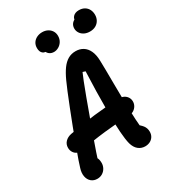

<svg xmlns="http://www.w3.org/2000/svg" viewBox="-235 -1086 1100 1236"><g transform="rotate(-30 315.0 -468.0)"><path d="M54.1 -83.8Q61.8 -112.7 103.3 -224.9Q144.8 -337.2 190.7 -453.6Q236.6 -570.1 258.6 -617.8Q279.2 -662.9 300.1 -691.6Q320.9 -720.2 346.2 -735Q371.5 -749.8 403.2 -749.8Q434.4 -749.8 458 -735.3Q481.7 -720.8 495.5 -691.6Q509.2 -662.4 510.5 -618.3Q512.2 -567.6 512.8 -442.8Q513.8 -323.1 516.2 -247.2Q518.5 -171.3 524.4 -109.5L499.9 -147.8Q528.9 -127.8 544 -108.3Q559 -88.8 559 -62.2Q559 -41.3 549.1 -25.9Q539.2 -10.5 523 -2.5Q506.7 5.4 487 5.4Q458.8 5.4 437.4 -12Q415.9 -29.4 406.2 -64.1Q389 -129.7 389.1 -298.8Q389.2 -467.8 395.5 -605.2L376.1 -611.2Q360.6 -578 316.2 -458.8Q271.8 -339.6 228.9 -219.1Q186 -98.7 172.9 -54.8L150.3 -102.4Q170.7 -102.4 180.5 -85Q190.2 -67.6 190.2 -43.1Q190.2 -23.6 180.8 -6.1Q171.4 11.4 154.5 21.9Q137.6 32.4 115.8 32.4Q89.8 32.4 71.9 17.2Q53.9 2 48.8 -24.5Q43.6 -51 54.1 -83.8ZM50.9 -234.7Q50.8 -260.9 68.2 -278.9Q85.8 -296.8 113.7 -302.4Q206.6 -320.6 303.3 -331.7Q400 -342.8 494.2 -346.5Q512.6 -347 528.2 -339.3Q543.8 -331.7 553 -317.5Q562.2 -303.3 562.3 -285.7Q562.5 -268.8 554.3 -254Q546.1 -239.2 531.6 -229.7Q517.2 -220.2 499.4 -219.7Q404.8 -215.9 307.9 -204.8Q211.1 -193.8 118.1 -175.6Q100.2 -172.3 85 -179.1Q69.8 -185.9 60.4 -200.6Q51.1 -215.3 50.9 -234.7ZM551.8 -933.1 500.2 -900.8Q493.8 -933.2 509.3 -950.5Q524.8 -967.8 553.8 -967.8Q577.9 -967.8 595.2 -957.5Q612.6 -947.1 621.4 -929.6Q630.2 -912.2 630.2 -890.5Q630.2 -868.5 620.2 -850.6Q610.2 -832.7 591.9 -822.5Q573.6 -812.4 548.8 -812.4Q525.2 -812.4 507.2 -821.6Q489.3 -830.8 479.6 -846.2Q469.8 -861.5 469.8 -879.7Q469.8 -898.8 480.2 -913.1Q490.7 -927.3 509.2 -933Q527.8 -938.6 551.8 -933.1ZM231.2 -888.5 257.6 -845.5Q230.2 -837 214.5 -849.9Q198.8 -862.8 198.8 -890.9Q198.8 -913.3 209.6 -929.6Q220.4 -945.9 238.7 -954.6Q256.9 -963.2 278.3 -963.2Q300.2 -963.2 317.8 -954.3Q335.4 -945.3 345.7 -929Q355.9 -912.8 355.9 -891.8Q355.9 -868.7 345 -851.1Q334.2 -833.6 317.2 -824Q300.2 -814.4 282.9 -814.4Q265.1 -814.4 251.4 -823.2Q237.8 -832.1 231.8 -849Q225.8 -866 231.2 -888.5Z"/></g></svg>

Font: Monaspace Radon Var
Style: Regular
Weight: 400
Designer: Riley Cran and the Lettermatic Team
Version: Version 1.000 (Monaspace Radon Var)